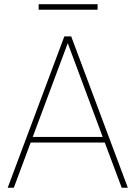

<svg xmlns="http://www.w3.org/2000/svg" viewBox="-20 -882 637 902"><path d="M551.8 0C551.8 0 580.6 0 580.6 0C580.6 0 314.5 -710.9 314.5 -710.9C314.5 -710.9 282.2 -710.9 282.2 -710.9C282.2 -710.9 16.1 0 16.1 0C16.1 0 44.9 0 44.9 0C44.9 0 124 -212.4 124 -212.4C124 -212.4 472.2 -212.4 472.2 -212.4C472.2 -212.4 551.8 0 551.8 0ZM298.3 -679.2C298.3 -679.2 462.4 -238.8 462.4 -238.8C462.4 -238.8 133.8 -238.8 133.8 -238.8C133.8 -238.8 298.3 -679.2 298.3 -679.2ZM438.5 -862.3C438.5 -862.3 161.6 -862.3 161.6 -862.3C161.6 -862.3 161.6 -836.4 161.6 -836.4C161.6 -836.4 438.5 -836.4 438.5 -836.4C438.5 -836.4 438.5 -862.3 438.5 -862.3Z"/></svg>

Font: WOX
Style: Regular
Weight: 500
Designer: Google
Foundry: ""
Version: ""